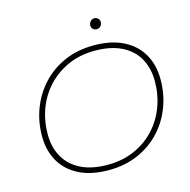

<svg xmlns="http://www.w3.org/2000/svg" viewBox="-121 -970 1079 1092"><g transform="rotate(-15 418.5 -424.0)"><path d="M387 4Q284 4 213 -32Q142 -68 105.5 -132Q69 -196 69 -281Q69 -366 98 -442Q127 -518 181.5 -577Q236 -636 313 -670Q390 -704 487 -704Q589 -704 660 -668Q731 -632 767.5 -568Q804 -504 804 -419Q804 -334 775.5 -258Q747 -182 692.5 -123Q638 -64 560.5 -30Q483 4 387 4ZM390 -27Q476 -27 546.5 -58Q617 -89 667 -143Q717 -197 743.5 -267.5Q770 -338 770 -418Q770 -494 738 -551.5Q706 -609 642 -641Q578 -673 484 -673Q397 -673 327 -642Q257 -611 206.5 -557Q156 -503 129.5 -432.5Q103 -362 103 -282Q103 -206 135.5 -148.5Q168 -91 231.5 -59Q295 -27 390 -27ZM527 -788Q515 -788 506 -796.5Q497 -805 497 -817Q497 -831 506.5 -841.5Q516 -852 530 -852Q542 -852 551 -843.5Q560 -835 560 -823Q560 -808 550.5 -798Q541 -788 527 -788Z"/></g></svg>

Font: Montserrat ExtraLight
Style: Italic
Weight: 200
Italic angle: -11.3°
Designer: Julieta Ulanovsky
Foundry: Julieta Ulanovsky
Version: Version 9.000; ttfautohint (v1.8.4.7-5d5b)